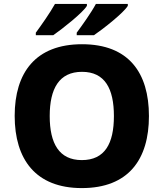

<svg xmlns="http://www.w3.org/2000/svg" viewBox="-20 -1017 836 981"><path d="M633 -987V-997H470C446 -952 400 -888 372 -850V-837H460C511 -872 612 -952 633 -987ZM424 -987V-997H261C236 -952 191 -888 163 -850V-837H252C302 -872 403 -952 424 -987ZM741 -424C741 -646 637 -791 399 -791C162 -791 55 -646 55 -425C55 -203 162 -56 398 -56C637 -56 741 -203 741 -424ZM234 -424C234 -564 282 -650 399 -650C516 -650 562 -564 562 -424C562 -284 516 -199 398 -199C282 -199 234 -284 234 -424Z"/></svg>

Font: Noto Sans Malayalam UI ExtraBold
Style: Regular
Weight: 800
Designer: Jelle Bosma - Monotype Design Team
Foundry: Monotype Imaging Inc.
Version: Version 2.104